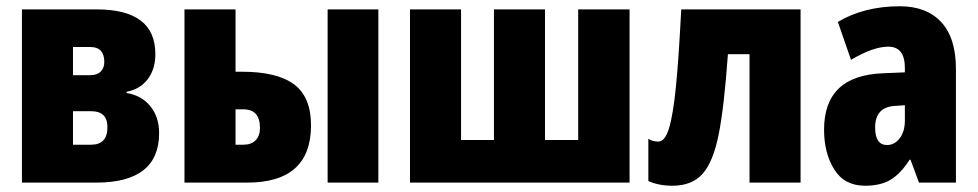

<svg xmlns="http://www.w3.org/2000/svg" viewBox="-20 -583 3121 613"><path d="M384 -290V-286Q431 -279 459.5 -244.5Q488 -210 488 -158Q488 0 287 0H50V-553H288Q382 -553 429 -517.5Q476 -482 476 -410Q476 -362 451.5 -330Q427 -298 384 -290ZM268 -433H213V-343H268Q290 -343 301.5 -354.5Q313 -366 313 -385Q313 -433 268 -433ZM271 -228H213V-121H271Q323 -121 323 -177Q323 -228 271 -228Z M569 -553H732V-354H752Q865 -354 919 -313.5Q973 -273 973 -183Q973 0 769 0H569ZM1026 -553H1188V0H1026ZM758 -121Q782 -121 796 -135Q810 -149 810 -175Q810 -204 797 -219Q784 -234 756 -234H732V-121Z M1990 0H1289V-553H1452V-136H1557V-553H1720V-136H1826V-553H1990Z M2373 0V-410H2304Q2292 -241 2274.5 -153.5Q2257 -66 2223 -28Q2189 10 2127 10Q2083 10 2050 -5V-140Q2062 -131 2082 -131Q2103 -131 2116 -173.5Q2129 -216 2138 -306Q2147 -396 2155 -553H2536V0Z M3032 -363V0H2914L2887 -73H2884Q2856 -29 2824 -9.5Q2792 10 2742 10Q2676 10 2643.5 -42Q2611 -94 2611 -169Q2611 -341 2797 -349L2869 -352V-366Q2869 -434 2816 -434Q2768 -434 2697 -392L2655 -513Q2739 -563 2853 -563Q2938 -563 2985 -512.5Q3032 -462 3032 -363ZM2839 -245Q2774 -242 2774 -176Q2774 -120 2812 -120Q2836 -120 2852.5 -141.5Q2869 -163 2869 -198V-247Z"/></svg>

Font: Noto Sans UI CondBlack
Style: Regular
Weight: 900
Width: 3
Designer: Monotype Design Team
Foundry: Monotype Imaging Inc.
Version: Version 1.001